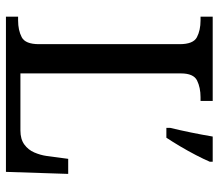

<svg xmlns="http://www.w3.org/2000/svg" viewBox="-66 -688 754 663"><g transform="rotate(90 311.5 -357.0)"><path d="M38 0V-42H51Q85 -42 109 -54.5Q133 -67 133 -114V-600Q133 -647 109 -659.5Q85 -672 51 -672H38V-714H329V-672H316Q283 -672 258.5 -660Q234 -648 234 -604V-50H431Q461 -50 479.5 -63.5Q498 -77 507 -98Q516 -119 519 -140L529 -215H581L574 0ZM422 -567Q430 -600 438 -639Q446 -678 452 -714H539V-704Q530 -683 516 -656Q502 -629 486 -602Q470 -575 456 -554H422Z"/></g></svg>

Font: Noto Serif Yezidi
Style: Regular
Weight: 400
Designer: Dalton Maag Ltd
Foundry: Dalton Maag Ltd
Version: Version 1.001; ttfautohint (v1.8.4.7-5d5b)